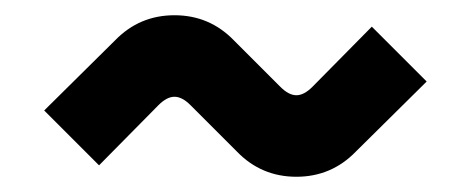

<svg xmlns="http://www.w3.org/2000/svg" viewBox="-20 -461 618 252"><path d="M38 -316 131 -408Q163 -441 209 -441Q255 -441 287 -408L348 -347Q359 -336 369 -336Q379 -336 390 -347L468 -426L540 -354L447 -262Q415 -229 369 -229Q323 -229 291 -262L230 -323Q219 -334 209 -334Q199 -334 188 -323L110 -244Z"/></svg>

Font: Oxanium ExtraLight SemiBold
Style: Regular
Weight: 600
Version: Version 2.000